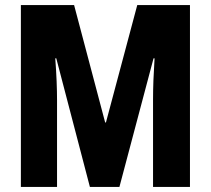

<svg xmlns="http://www.w3.org/2000/svg" viewBox="-20 -734 828 754"><path d="M333 0H449L583 -505H587C583 -443 581 -391 581 -343V0H726V-714H519L396 -253H393L271 -714H62V0H204V-341C204 -384 202 -440 197 -505H201Z"/></svg>

Font: Noto Sans Myanmar ExtraCondensed ExtraBold
Style: Regular
Weight: 800
Width: 2
Designer: Monotype Design Team
Foundry: Monotype Imaging Inc.
Version: Version 2.107